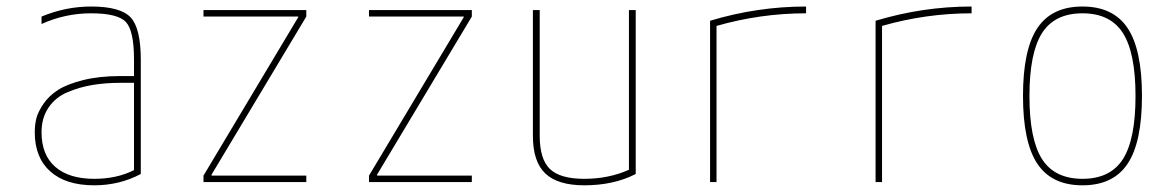

<svg xmlns="http://www.w3.org/2000/svg" viewBox="-20 -550 3540 580"><path d="M405.3 -24.4Q340.8 9.8 264.6 9.8Q178.7 9.8 131.8 -32.2Q85 -74.2 85 -150.4Q85 -172.9 89.8 -192.4Q94.7 -211.9 111.3 -236.3Q127.9 -260.7 155.3 -278.3Q182.6 -295.9 231.4 -308.1Q280.3 -320.3 344.7 -320.3H384.8V-370.1Q384.8 -457 360.4 -483.4Q335.9 -509.8 254.9 -509.8Q176.8 -509.8 105.5 -477.5V-500Q178.7 -530.3 254.9 -530.3Q343.8 -530.3 374.5 -497.6Q405.3 -464.8 405.3 -370.1ZM384.8 -299.8H344.7Q298.8 -299.8 260.3 -293.5Q221.7 -287.1 185.1 -272Q148.4 -256.8 127 -225.6Q105.5 -194.3 105.5 -150.4Q105.5 -82 147 -45.9Q188.5 -9.8 264.6 -9.8Q333 -9.8 384.8 -36.1Z M880.9 -498V-500H594.7V-519.5H905.3V-500L619.1 -22.5V-19.5H905.3V0H594.7V-19.5Z M1380.9 -498V-500H1094.7V-519.5H1405.3V-500L1119.1 -22.5V-19.5H1405.3V0H1094.7V-19.5Z M1879.9 -37.1V-519.5H1900.4V-24.4Q1834 9.8 1745.1 9.8Q1665 9.8 1627.4 -25.9Q1589.8 -61.5 1589.8 -139.6V-519.5H1610.4V-139.6Q1610.4 -69.3 1641.1 -39.6Q1671.9 -9.8 1745.1 -9.8Q1818.4 -9.8 1879.9 -37.1Z M2125 -487.3Q2267.6 -530.3 2415 -530.3V-509.8Q2277.3 -509.8 2144.5 -471.7V0H2125Z M2625 -487.3Q2767.6 -530.3 2915 -530.3V-509.8Q2777.3 -509.8 2644.5 -471.7V0H2625Z M3127.9 -69.3Q3166 -9.8 3250 -9.8Q3334 -9.8 3372.1 -69.3Q3410.2 -128.9 3410.2 -259.8Q3410.2 -390.6 3372.1 -450.2Q3334 -509.8 3250 -509.8Q3166 -509.8 3127.9 -450.2Q3089.8 -390.6 3089.8 -259.8Q3089.8 -128.9 3127.9 -69.3ZM3386.2 -55.2Q3342.8 9.8 3250 9.8Q3157.2 9.8 3113.8 -55.2Q3070.3 -120.1 3070.3 -260.3Q3070.3 -400.4 3113.8 -465.3Q3157.2 -530.3 3250 -530.3Q3342.8 -530.3 3386.2 -465.3Q3429.7 -400.4 3429.7 -260.3Q3429.7 -120.1 3386.2 -55.2Z"/></svg>

Font: Mgen+ 1mn thin
Style: Regular
Weight: 100
Designer: [Source Han Sans]
Ryoko NISHIZUKA  (kana & ideographs); Paul D. Hunt (Latin, Greek & Cyrillic); Wenlong ZHANG  (bopomofo
Version: Version 1.059.20150602